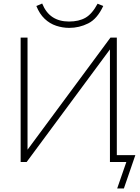

<svg xmlns="http://www.w3.org/2000/svg" viewBox="-20 -918 792 1088"><path d="M644 150 696 0H603V-39H747L682 150ZM97 0V-705H136V-40H114L606 -705H642V0H603V-665H623L131 0ZM372 -760Q335 -760 298.5 -772Q262 -784 233 -811.5Q204 -839 186 -884L219 -898Q240 -846 278 -821Q316 -796 371 -796Q427 -796 464.5 -817.5Q502 -839 533 -897L565 -884Q531 -811 480 -785.5Q429 -760 372 -760Z"/></svg>

Font: Mulish ExtraLight
Style: Regular
Weight: 200
Designer: Vernon Adams
Foundry: Vernon Adams
Version: Version 3.603